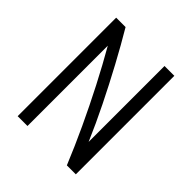

<svg xmlns="http://www.w3.org/2000/svg" viewBox="-189 -824 955 955"><g transform="rotate(45 288.5 -346.5)"><path d="M84 0V-693H150Q197 -614 245.5 -524Q294 -434 340 -341Q386 -248 424 -159V-693H493V0H430Q391 -95 345.5 -192.5Q300 -290 251 -385Q202 -480 153 -565V0Z"/></g></svg>

Font: Ubuntu Sans Condensed
Style: Regular
Weight: 400
Width: 3
Designer: Dalton Maag Ltd
Foundry: Dalton Maag Ltd
Version: Version 1.006; ttfautohint (v1.8.4.7-5d5b)